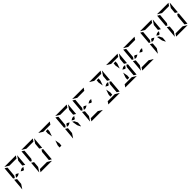

<svg xmlns="http://www.w3.org/2000/svg" viewBox="813 -3767 6534 6534"><g transform="rotate(-45 4080.0 -500.0)"><path d="M649 -782 652 -815 756 -972Q757 -968 757 -959L721 -546L633 -600V-607ZM539 -546H628L567 -454H531L454 -500ZM277 -454H234H188L249 -546H285L362 -500ZM100 -507 139 -959Q139 -959 139 -961L228 -907L227 -905V-895L224 -861L217 -782L199 -578L196 -546L150 -477ZM167 -218 164 -185 60 -28Q59 -32 59 -41L95 -454L141 -426L161 -413V-414L183 -400ZM320 -907 171 -998Q179 -1000 184 -1000H720H722L660 -907H657H626H490H398Z M1465 -782 1468 -815 1572 -972Q1573 -968 1573 -959L1537 -546L1449 -600V-607ZM1532 -493 1493 -41Q1493 -41 1493 -39L1404 -93L1405 -95V-103L1408 -139L1415 -218L1436 -454L1482 -523ZM916 -507 955 -959Q955 -959 955 -961L1044 -907L1043 -905V-895L1040 -861L1033 -782L1015 -578L1012 -546L966 -477ZM983 -218 980 -185 876 -28Q875 -32 875 -41L911 -454L957 -426L977 -413V-414L999 -400ZM1312 -93 1461 -2Q1453 0 1448 0H912H910L972 -93H975H1006H1142H1234ZM1136 -907 987 -998Q995 -1000 1000 -1000H1536H1538L1476 -907H1473H1442H1306H1214Z M2017 -763 2026 -861H2118L2109 -763L2048 -590ZM1952 -907 1803 -998Q1811 -1000 1816 -1000H2352H2354L2292 -907H2289H2258H2122H2030ZM2063 -237 2054 -139H1962L1971 -237L2032 -410Z M3097 -782 3100 -815 3204 -972Q3205 -968 3205 -959L3169 -546L3081 -600V-607ZM2987 -546H3076L3015 -454H2979L2902 -500ZM2725 -454H2682H2636L2697 -546H2733L2810 -500ZM2548 -507 2587 -959Q2587 -959 2587 -961L2676 -907L2675 -905V-895L2672 -861L2665 -782L2647 -578L2644 -546L2598 -477ZM2615 -218 2612 -185 2508 -28Q2507 -32 2507 -41L2543 -454L2589 -426L2609 -413V-414L2631 -400ZM3008 -298 2994 -139H2979L2925 -249L2889 -452L2951 -414ZM2768 -907 2619 -998Q2627 -1000 2632 -1000H3168H3170L3108 -907H3105H3074H2938H2846Z M3803 -546H3892L3831 -454H3795L3718 -500ZM3541 -454H3498H3452L3513 -546H3549L3626 -500ZM3364 -507 3403 -959Q3403 -959 3403 -961L3492 -907L3491 -905V-895L3488 -861L3481 -782L3463 -578L3460 -546L3414 -477ZM3431 -218 3428 -185 3324 -28Q3323 -32 3323 -41L3359 -454L3405 -426L3425 -413V-414L3447 -400ZM3760 -93 3909 -2Q3901 0 3896 0H3360H3358L3420 -93H3423H3454H3590H3682ZM3584 -907 3435 -998Q3443 -1000 3448 -1000H3984H3986L3924 -907H3921H3890H3754H3662Z M4729 -782 4732 -815 4836 -972Q4837 -968 4837 -959L4801 -546L4713 -600V-607ZM4619 -546H4708L4647 -454H4611L4534 -500ZM4796 -493 4757 -41Q4757 -41 4757 -39L4668 -93L4669 -95V-103L4672 -139L4679 -218L4700 -454L4746 -523ZM4465 -763 4474 -861H4566L4557 -763L4496 -590ZM4576 -93 4725 -2Q4717 0 4712 0H4176H4174L4236 -93H4239H4270H4406H4498ZM4400 -907 4251 -998Q4259 -1000 4264 -1000H4800H4802L4740 -907H4737H4706H4570H4478ZM4511 -237 4502 -139H4410L4419 -237L4480 -410Z M5545 -782 5548 -815 5652 -972Q5653 -968 5653 -959L5617 -546L5529 -600V-607ZM5435 -546H5524L5463 -454H5427L5350 -500ZM5612 -493 5573 -41Q5573 -41 5573 -39L5484 -93L5485 -95V-103L5488 -139L5495 -218L5516 -454L5562 -523ZM5281 -763 5290 -861H5382L5373 -763L5312 -590ZM5392 -93 5541 -2Q5533 0 5528 0H4992H4990L5052 -93H5055H5086H5222H5314ZM5216 -907 5067 -998Q5075 -1000 5080 -1000H5616H5618L5556 -907H5553H5522H5386H5294ZM5327 -237 5318 -139H5226L5235 -237L5296 -410Z M6251 -546H6340L6279 -454H6243L6166 -500ZM5989 -454H5946H5900L5961 -546H5997L6074 -500ZM5812 -507 5851 -959Q5851 -959 5851 -961L5940 -907L5939 -905V-895L5936 -861L5929 -782L5911 -578L5908 -546L5862 -477ZM5879 -218 5876 -185 5772 -28Q5771 -32 5771 -41L5807 -454L5853 -426L5873 -413V-414L5895 -400ZM6208 -93 6357 -2Q6349 0 6344 0H5808H5806L5868 -93H5871H5902H6038H6130ZM6032 -907 5883 -998Q5891 -1000 5896 -1000H6432H6434L6372 -907H6369H6338H6202H6110Z M7177 -782 7180 -815 7284 -972Q7285 -968 7285 -959L7249 -546L7161 -600V-607ZM7067 -546H7156L7095 -454H7059L6982 -500ZM6805 -454H6762H6716L6777 -546H6813L6890 -500ZM6628 -507 6667 -959Q6667 -959 6667 -961L6756 -907L6755 -905V-895L6752 -861L6745 -782L6727 -578L6724 -546L6678 -477ZM6695 -218 6692 -185 6588 -28Q6587 -32 6587 -41L6623 -454L6669 -426L6689 -413V-414L6711 -400ZM7088 -298 7074 -139H7059L7005 -249L6969 -452L7031 -414ZM6848 -907 6699 -998Q6707 -1000 6712 -1000H7248H7250L7188 -907H7185H7154H7018H6926Z M7993 -782 7996 -815 8100 -972Q8101 -968 8101 -959L8065 -546L7977 -600V-607ZM8060 -493 8021 -41Q8021 -41 8021 -39L7932 -93L7933 -95V-103L7936 -139L7943 -218L7964 -454L8010 -523ZM7444 -507 7483 -959Q7483 -959 7483 -961L7572 -907L7571 -905V-895L7568 -861L7561 -782L7543 -578L7540 -546L7494 -477ZM7511 -218 7508 -185 7404 -28Q7403 -32 7403 -41L7439 -454L7485 -426L7505 -413V-414L7527 -400ZM7840 -93 7989 -2Q7981 0 7976 0H7440H7438L7500 -93H7503H7534H7670H7762ZM7664 -907 7515 -998Q7523 -1000 7528 -1000H8064H8066L8004 -907H8001H7970H7834H7742Z"/></g></svg>

Font: DSEG14 Modern Mini
Style: Italic
Weight: 400
Italic angle: -5°
Designer: Keshikan(Twitter:@keshinomi_88pro)
Version: Version 0.46